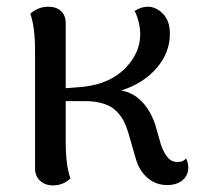

<svg xmlns="http://www.w3.org/2000/svg" viewBox="-20 -543 622 575"><path d="M537.1 -68.8Q543.9 -55.2 543.9 -41Q543.9 -17.6 526.6 -3.2Q509.3 11.2 481 11.2Q446.8 11.2 422.1 -10Q397.5 -31.2 387.2 -65.9L363.8 -147Q357.4 -167.5 349.9 -181.9Q342.3 -196.3 327.9 -210.7Q313.5 -225.1 289.6 -232.7Q265.6 -240.2 232.9 -240.2H176.8V-120.1Q176.8 -46.4 190.9 -8.8Q169.9 12.2 138.2 12.2Q115.2 12.2 100.1 -1.7Q85 -15.6 85 -38.1V-391.1Q85 -461.4 70.8 -502Q94.2 -522.9 125 -522.9Q148.4 -522.9 162.6 -510Q176.8 -497.1 176.8 -473.1V-278.8L231 -283.2Q309.6 -292.5 354.7 -338.4Q399.9 -384.3 399.9 -439.9Q399.9 -460.4 394.3 -481Q388.7 -501.5 382.8 -509.8Q402.3 -522.9 422.9 -522.9Q446.8 -522.9 467.8 -502Q488.8 -481 488.8 -441.9Q488.8 -385.3 449 -339.1Q409.2 -293 342.8 -272Q379.4 -265.6 405.3 -238.3Q431.2 -210.9 444.8 -169.9L461.9 -109.9Q480 -58.1 508.8 -58.1Q527.8 -56.6 537.1 -68.8Z"/></svg>

Font: Arima Madurai Medium
Style: Regular
Weight: 500
Designer: Joana Correia and Natanael Gama
Foundry: NDISCOVER
Version: Version 1.019;PS 001.019;hotconv 1.0.88;makeotf.lib2.5.64775